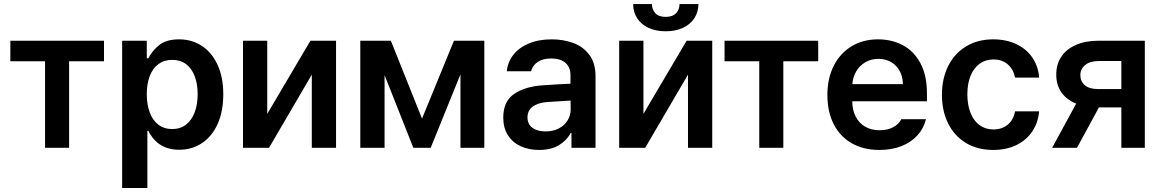

<svg xmlns="http://www.w3.org/2000/svg" viewBox="-20 -732 5749 951"><path d="M31.2 -530.3H495.1V-428.7H322.3V0H203.1V-428.7H31.2Z M585 -530.3H707V-443.4H714.8Q734.9 -482.4 770 -509.8Q805.2 -537.1 867.2 -537.1Q929.2 -537.1 978.8 -505.4Q1028.3 -473.6 1057.1 -412.1Q1085.9 -350.6 1085.9 -264.6Q1085.9 -179.2 1057.6 -117.2Q1029.3 -55.2 979.7 -22.7Q930.2 9.8 867.2 9.8Q761.7 9.8 714.8 -84H710V199.2H585ZM833 -92.8Q873 -92.8 901.4 -114.7Q929.7 -136.7 944.3 -175.8Q959 -214.8 959 -265.6Q959 -315.4 944.6 -354Q930.2 -392.6 901.9 -414.1Q873.5 -435.5 833 -435.5Q793 -435.5 764.6 -414.6Q736.3 -393.6 721.7 -355.2Q707 -316.9 707 -265.6Q707 -213.9 721.7 -174.8Q736.3 -135.7 764.6 -114.3Q793 -92.8 833 -92.8Z M1517.6 -530.3H1644.5V0H1524.4V-362.3L1312.5 0H1183.6V-530.3H1303.7V-168Z M2228.5 -530.3H2378.9V0H2260.7V-363.8L2113.3 0H2027.3L1884.8 -359.9V0H1764.6V-530.3H1916L2070.3 -144.5Z M2669.9 -309.6Q2754.4 -315.4 2805.7 -317.4V-359.4Q2805.7 -398.9 2780.8 -420.7Q2755.9 -442.4 2710 -442.4Q2669.4 -442.4 2643.6 -425.3Q2617.7 -408.2 2610.4 -378.9H2490.2Q2494.6 -424.3 2522.5 -460.2Q2550.3 -496.1 2599.1 -516.6Q2647.9 -537.1 2712.9 -537.1Q2768.6 -537.1 2817.6 -519.8Q2866.7 -502.4 2898.2 -461.7Q2929.7 -420.9 2929.7 -354.5V0H2810.5V-73.2H2806.6Q2787.1 -36.1 2748 -12.7Q2709 10.7 2650.4 10.7Q2599.1 10.7 2558.8 -7.8Q2518.6 -26.4 2495.6 -62.5Q2472.7 -98.6 2472.7 -149.4Q2472.7 -231.4 2528.1 -267.8Q2583.5 -304.2 2669.9 -309.6ZM2682.6 -81.1Q2719.2 -81.1 2747.6 -95.7Q2775.9 -110.4 2791.3 -135.5Q2806.6 -160.6 2806.6 -190.4L2806.2 -233.9L2689.5 -226.6Q2643.6 -222.7 2618.2 -203.6Q2592.8 -184.6 2592.8 -150.4Q2592.8 -116.7 2617.2 -98.9Q2641.6 -81.1 2682.6 -81.1Z M3380.9 -530.3H3507.8V0H3387.7V-362.3L3175.8 0H3046.9V-530.3H3167V-168ZM3277.3 -577.1Q3228.5 -577.1 3192.1 -594Q3155.8 -610.8 3136 -641.4Q3116.2 -671.9 3116.2 -711.9H3209Q3209 -685.1 3225.8 -666.7Q3242.7 -648.4 3277.3 -648.4Q3311.5 -648.4 3328.6 -666.5Q3345.7 -684.6 3345.7 -711.9H3439.5Q3439 -671.9 3418.9 -641.4Q3398.9 -610.8 3362.5 -594Q3326.2 -577.1 3277.3 -577.1Z M3568.8 -530.3H4032.7V-428.7H3859.9V0H3740.7V-428.7H3568.8Z M4078.1 -261.7Q4078.1 -343.3 4109.4 -405.5Q4140.6 -467.8 4197.5 -502.4Q4254.4 -537.1 4329.1 -537.1Q4396.5 -537.1 4451.4 -508.3Q4506.3 -479.5 4538.8 -419.2Q4571.3 -358.9 4571.3 -269.5V-230.5H4201.2Q4201.7 -186 4218.8 -153.6Q4235.8 -121.1 4266.1 -104Q4296.4 -86.9 4336.9 -86.9Q4376.5 -86.9 4404.3 -102.1Q4432.1 -117.2 4444.3 -141.6H4566.4Q4555.2 -95.7 4523.9 -61.3Q4492.7 -26.9 4444.6 -8.1Q4396.5 10.7 4335.9 10.7Q4256.8 10.7 4198.5 -22.7Q4140.1 -56.2 4109.1 -117.7Q4078.1 -179.2 4078.1 -261.7ZM4452.1 -315.4Q4451.7 -351.6 4436.5 -379.9Q4421.4 -408.2 4394 -424.3Q4366.7 -440.4 4331.1 -440.4Q4294.4 -440.4 4265.9 -423.6Q4237.3 -406.7 4220.7 -378.2Q4204.1 -349.6 4201.7 -315.4Z M4645.5 -262.7Q4645.5 -343.3 4676.8 -405.5Q4708 -467.8 4765.4 -502.4Q4822.8 -537.1 4899.4 -537.1Q4963.4 -537.1 5013.4 -513.7Q5063.5 -490.2 5093 -447.3Q5122.6 -404.3 5127 -347.7H5007.8Q5000 -387.7 4972.2 -412.6Q4944.3 -437.5 4900.4 -437.5Q4861.8 -437.5 4832.8 -416.7Q4803.7 -396 4787.6 -357.2Q4771.5 -318.4 4771.5 -265.6Q4771.5 -211.4 4787.4 -172.1Q4803.2 -132.8 4832.3 -111.8Q4861.3 -90.8 4900.4 -90.8Q4942.4 -90.8 4971.2 -114.3Q5000 -137.7 5007.8 -180.7H5127Q5122.1 -124.5 5093 -81.1Q5064 -37.6 5014.2 -13.4Q4964.4 10.7 4899.4 10.7Q4821.8 10.7 4764.4 -23.9Q4707 -58.6 4676.3 -120.6Q4645.5 -182.6 4645.5 -262.7Z M5534.2 -200.2H5423.3L5314.5 0H5191.4L5310.5 -218.8Q5262.7 -237.8 5237.1 -274.9Q5211.4 -312 5211.9 -362.3Q5211.4 -412.6 5236.6 -450.7Q5261.7 -488.8 5309.3 -509.5Q5356.9 -530.3 5420.9 -530.3H5650.4V0H5534.2ZM5417 -291H5534.2V-429.7H5420.9Q5378.9 -429.7 5355 -409.9Q5331.1 -390.1 5331.1 -359.4Q5331.1 -328.6 5353.5 -309.8Q5376 -291 5417 -291Z"/></svg>

Font: Pretendard JP SemiBold
Style: Regular
Weight: 600
Designer: Base glyphs from Inter by Rasmus Andersson; Hangeul glyphs from Noto Sans CJK(Source Han Sans) by Jang Soo-young and Kan
Foundry: Kil Hyung-jin
Version: Version 1.309